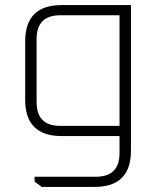

<svg xmlns="http://www.w3.org/2000/svg" viewBox="-20 -535 622 755"><path d="M79 -143V-372Q79 -515 222 -515H495V57Q495 200 352 200H144L116 179V160H357Q450 160 450 67V0H222Q79 0 79 -143ZM124 -133Q124 -40 217 -40H450V-475H217Q124 -475 124 -382Z"/></svg>

Font: Oxanium ExtraLight ExtraLight
Style: Regular
Weight: 250
Version: Version 2.000